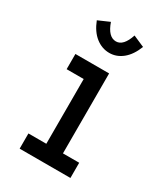

<svg xmlns="http://www.w3.org/2000/svg" viewBox="-166 -732 707 809"><g transform="rotate(30 187.5 -327.5)"><path d="M64 0V-74H151V-389H68V-463H232V-74H311V0ZM245 -655 300 -631Q282 -585 253 -561.5Q224 -538 189 -538Q153 -538 123 -561.5Q93 -585 75 -631L130 -655Q151 -594 189 -594Q225 -594 245 -655Z"/></g></svg>

Font: Inconsolata Condensed SemiBold
Style: Regular
Weight: 600
Width: 3
Monospace: yes
Designer: Raph Levien, Cyreal, Brenton Simpson
Foundry: Raph Levien, Cyreal, Google
Version: Version 3.100; ttfautohint (v1.8.4.7-5d5b)